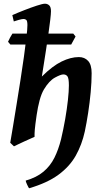

<svg xmlns="http://www.w3.org/2000/svg" viewBox="-20 -762 551 1026"><path d="M383.8 -566.9 360.4 -523.9H35.6L22.9 -538.6Q25.9 -546.4 33.7 -560.8Q41.5 -575.2 46.4 -582.5H371.6ZM135.3 244.1Q131.8 239.3 125 224.9Q118.2 210.4 117.2 203.1Q175.3 186.5 212.2 155.5Q249 124.5 270.8 80.8Q292.5 37.1 306.2 -17.6Q318.8 -70.8 328.4 -125.7Q337.9 -180.7 343 -227.8Q348.1 -274.9 348.1 -305.2Q348.1 -343.3 340.6 -353.8Q333 -364.3 318.4 -364.3Q304.7 -364.3 273.7 -347.4Q242.7 -330.6 214.8 -284.2Q201.2 -261.2 191.7 -225.8Q182.1 -190.4 175.8 -147Q168 -93.3 166 -69.6Q164.1 -45.9 164.6 -30.8Q158.2 -27.8 142.8 -21Q127.4 -14.2 109.1 -5.9Q90.8 2.4 75.7 9.8Q60.5 17.1 54.7 20L34.7 1Q40.5 -33.7 49.6 -87.6Q58.6 -141.6 68.8 -205.3Q79.1 -269 89.4 -334.5Q99.6 -399.9 107.9 -459.2Q116.2 -518.6 121.3 -563Q126.5 -607.4 126.5 -627.9Q126.5 -650.4 120.4 -655.5Q114.3 -660.6 106.4 -660.6Q98.1 -660.6 80.6 -655.8Q63 -650.9 53.7 -647.5L45.9 -681.2Q73.2 -693.4 109.4 -707.5Q145.5 -721.7 176.8 -731.9Q208 -742.2 220.2 -742.2Q233.4 -742.2 242.9 -733.4Q252.4 -724.6 252.4 -702.1Q252.4 -688.5 248.5 -655.5Q244.6 -622.6 238.5 -579.8Q232.4 -537.1 225.6 -492.9Q218.8 -448.7 212.9 -411.6Q207 -374.5 203.6 -353Q260.7 -409.7 309.3 -433.3Q357.9 -457 401.4 -457Q432.1 -457 450.9 -436.5Q469.7 -416 469.7 -371.1Q469.7 -323.7 464.6 -269Q459.5 -214.4 451.2 -159.9Q442.9 -105.5 433.1 -59.1Q417.5 11.7 384.8 69.8Q352.1 127.9 292.2 171.9Q232.4 215.8 135.3 244.1Z"/></svg>

Font: Gentium Plus
Style: Bold Italic
Weight: 700
Italic angle: -8°
Designer: Victor Gaultney, Annie Olsen, Iska Routamaa, Becca Hirsbrunner
Foundry: SIL International
Version: Version 6.101